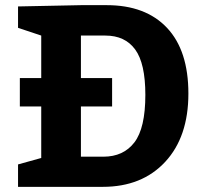

<svg xmlns="http://www.w3.org/2000/svg" viewBox="-20 -725 801 745"><path d="M57 -312V-422H140V-587L50 -617V-700L295 -705H394Q545 -705 628 -617Q711 -529 711 -362Q711 -194 621 -97Q531 0 379 0H50V-87L140 -112V-312ZM294 -587V-422H415V-312H294V-117H381Q459 -117 501.5 -172.5Q544 -228 544 -357Q544 -479 504.5 -533Q465 -587 389 -587Z"/></svg>

Font: BitterBold
Style: Bold
Weight: 700
Designer: Sol Matas
Foundry: Sol Matas
Version: Version 001.001